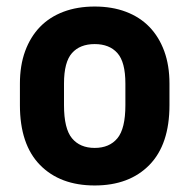

<svg xmlns="http://www.w3.org/2000/svg" viewBox="-20 -559 580 588"><path d="M270 9Q164 9 102.5 -53.8Q41 -116.6 41 -237V-303Q41 -358.6 57 -402.4Q73.1 -446.2 102.5 -476.6Q132 -507 174.5 -523Q217 -539 270 -539Q323.1 -539 365.5 -523Q408 -507 437.5 -476.6Q466.9 -446.2 483 -402.4Q499 -358.6 499 -303V-237Q499 -116.6 437.5 -53.8Q376 9 270 9ZM270 -106Q315 -106 339.5 -135.5Q364 -165 364 -237V-303Q364 -369 339.5 -396.5Q315 -424 270 -424Q225 -424 200.5 -396.5Q176 -369 176 -303V-237Q176 -165 200.5 -135.5Q225 -106 270 -106Z"/></svg>

Font: Golos UI VF
Style: Regular
Weight: 400
Designer: A.Korolkova, Vitaly Kuzmin
Foundry: ParaType Ltd
Version: Version 2.000